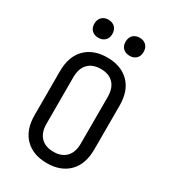

<svg xmlns="http://www.w3.org/2000/svg" viewBox="-226 -1058 1052 1182"><g transform="rotate(30 300.0 -467.5)"><path d="M300 10Q202 10 145 -47Q88 -104 88 -210V-520Q88 -626 145 -683Q202 -740 300 -740Q398 -740 455 -683Q512 -626 512 -521V-210Q512 -104 455 -47Q398 10 300 10ZM300 -71Q359 -71 390.5 -104.5Q422 -138 422 -200V-530Q422 -592 390.5 -625.5Q359 -659 300 -659Q242 -659 210 -625.5Q178 -592 178 -530V-200Q178 -138 210 -104.5Q242 -71 300 -71ZM411 -817Q382 -817 364.5 -834Q347 -851 347 -880Q347 -910 364.5 -927.5Q382 -945 411 -945Q440 -945 457.5 -927.5Q475 -910 475 -880Q475 -851 457.5 -834Q440 -817 411 -817ZM189 -817Q160 -817 142.5 -834Q125 -851 125 -880Q125 -910 142.5 -927.5Q160 -945 189 -945Q218 -945 235.5 -927.5Q253 -910 253 -880Q253 -851 235.5 -834Q218 -817 189 -817Z"/></g></svg>

Font: JetBrainsMono Nerd Font Mono
Style: Regular
Weight: 400
Monospace: yes
Designer: Philipp Nurullin, Konstantin Bulenkov
Foundry: JetBrains
Version: Version 2.304; ttfautohint (v1.8.4.7-5d5b);Nerd Fonts 2.3.0